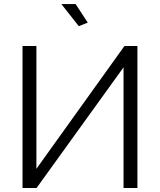

<svg xmlns="http://www.w3.org/2000/svg" viewBox="-20 -940 800 960"><path d="M92.6 0V-710H162V-95.9L602.2 -710H667.1V0H597.7V-603.4L162.8 0ZM286.9 -919.6H358.1L418.8 -826.8L373.9 -809.2Z"/></svg>

Font: Raleway Thin
Style: Regular
Weight: 100
Designer: Matt McInerney, Pablo Impallari, Rodrigo Fuenzalida
Foundry: Matt McInerney, Pablo Impallari, Rodrigo Fuenzalida
Version: Version 4.026